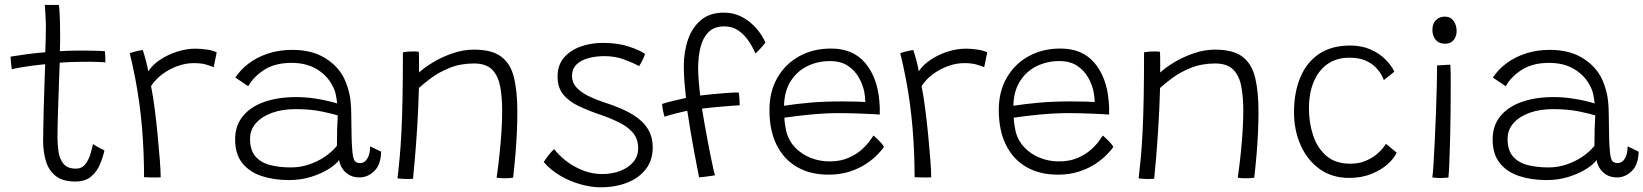

<svg xmlns="http://www.w3.org/2000/svg" viewBox="-20 -736 6822 797"><path d="M413.5 -111.5Q407.5 -83.5 395 -53.8Q382.5 -24 358.2 -3.2Q334 17.5 292 17.5Q239 17.5 210 -6.5Q181 -30.5 170 -69Q159 -107.5 159 -151.5Q159 -174 159.8 -209Q160.5 -244 161.5 -283.8Q162.5 -323.5 163.8 -361Q165 -398.5 166 -427.5Q167 -456.5 167.5 -469.5Q111.5 -464 74.2 -457.5Q37 -451 29 -448.5Q27.5 -456 26.5 -466.5Q25.5 -477 24.8 -486.8Q24 -496.5 24 -501Q51.5 -505.5 91.5 -511Q131.5 -516.5 168 -519Q169 -543.5 169.8 -574.5Q170.5 -605.5 170.5 -634.5Q170 -657.5 168.5 -678.8Q167 -700 166 -715.5H224.5Q226 -707 227.8 -674.8Q229.5 -642.5 229.5 -596.5Q229.5 -581.5 229.5 -559.5Q229.5 -537.5 228.5 -523.5Q243 -524.5 264.8 -525.2Q286.5 -526 300.5 -526Q325.5 -526 350.2 -525.8Q375 -525.5 393 -524.8Q411 -524 415 -523.5Q416.5 -517 417 -501Q417.5 -485 417.5 -477Q412.5 -478 382.2 -479Q352 -480 322 -479.5Q300 -479.5 274.2 -478.5Q248.5 -477.5 228 -476Q227.5 -461.5 226.2 -431.2Q225 -401 223.8 -363.2Q222.5 -325.5 221.2 -287.2Q220 -249 219.2 -217Q218.5 -185 218.5 -167.5Q218.5 -137 222.8 -106.8Q227 -76.5 243.5 -56.2Q260 -36 295.5 -36Q320 -36 334.5 -55Q349 -74 356 -98.2Q363 -122.5 366 -138Q368.5 -136 375.2 -132Q382 -128 390.2 -123.5Q398.5 -119 405.2 -115.8Q412 -112.5 413.5 -111.5Z M595.5 -440Q613 -467 645 -488.2Q677 -509.5 715.8 -521.8Q754.5 -534 791 -534Q814.5 -534 839.5 -530.2Q864.5 -526.5 879.5 -518.5L867 -457Q854.5 -462.5 834.8 -468.2Q815 -474 784 -474Q750.5 -474 716.2 -461.5Q682 -449 653.2 -427.5Q624.5 -406 607 -378.5Q615 -339.5 622 -285.2Q629 -231 634.5 -174.5Q640 -118 643.5 -71Q647 -24 647 0Q634.5 1 613.8 0.8Q593 0.5 578 -0.5Q578 -50 576 -100.5Q574 -151 569.8 -202.5Q565.5 -254 558.5 -306Q551.5 -358 541.5 -410.2Q531.5 -462.5 518.5 -515.5Q525 -518 536 -520.8Q547 -523.5 557.5 -525.8Q568 -528 572.5 -528.5Q579 -510 586 -483Q593 -456 595.5 -440Z M1180 11.5Q1117.5 11.5 1066.8 -5Q1016 -21.5 986 -58.8Q956 -96 956 -157Q956 -215 988.5 -254.2Q1021 -293.5 1077.8 -313.2Q1134.5 -333 1208.5 -333Q1246.5 -333 1282.8 -327.8Q1319 -322.5 1345.2 -316Q1371.5 -309.5 1379.5 -306.5Q1377.5 -326 1373.5 -344.8Q1369.5 -363.5 1361 -378.5Q1340 -421 1296.5 -448Q1253 -475 1190 -475Q1122.5 -475 1077.5 -446.5Q1032.5 -418 1010.5 -378L957 -414Q978.5 -447 1013 -473Q1047.5 -499 1093.5 -514Q1139.5 -529 1193.5 -529Q1274.5 -529 1329.8 -494.8Q1385 -460.5 1409.5 -408.5Q1422.5 -380.5 1430 -348Q1437.5 -315.5 1438 -264Q1438.5 -204.5 1439.5 -166.2Q1440.5 -128 1443 -104.5Q1446 -75 1453.5 -67Q1461 -59 1475 -59Q1493 -59 1504.5 -77.2Q1516 -95.5 1516.5 -128.5L1562 -106.5Q1561 -52 1533.5 -25.8Q1506 0.5 1473 0.5Q1446 0.5 1427.5 -11Q1409 -22.5 1399.2 -39.5Q1389.5 -56.5 1387.5 -72Q1376 -54.5 1345.2 -35Q1314.5 -15.5 1271.8 -2Q1229 11.5 1180 11.5ZM1188 -41Q1226 -41 1261.5 -52.8Q1297 -64.5 1327 -84.5Q1357 -104.5 1378.5 -130.5Q1378.5 -171.5 1379.5 -201Q1380.5 -230.5 1382 -257Q1365.5 -262.5 1317.5 -272.8Q1269.5 -283 1206.5 -283Q1152 -283 1109.5 -267.8Q1067 -252.5 1042.5 -224.8Q1018 -197 1018 -159.5Q1018 -112.5 1040.2 -86.8Q1062.5 -61 1100.8 -51Q1139 -41 1188 -41Z M1694.5 6Q1688.5 6.5 1681 6.8Q1673.5 7 1666 7Q1657 6.5 1646.8 6Q1636.5 5.5 1630 4.5Q1635 -37.5 1639.2 -84.2Q1643.5 -131 1646.5 -190.8Q1649.5 -250.5 1651 -330.5Q1652.5 -410.5 1652.5 -519Q1660.5 -520.5 1670.8 -521.5Q1681 -522.5 1692.5 -522.5Q1699 -522.5 1706 -522.2Q1713 -522 1718.5 -521Q1719 -515 1719.2 -500Q1719.5 -485 1719.5 -467Q1719.5 -449 1719.5 -435Q1742 -456 1778.8 -478Q1815.5 -500 1859.5 -515Q1903.5 -530 1947 -530Q2023 -530 2061.8 -500Q2100.5 -470 2114 -412.5Q2127.5 -355 2127.5 -271Q2127.5 -235 2125.8 -192Q2124 -149 2120 -100.2Q2116 -51.5 2110 1.5Q2105.5 2.5 2096 3.2Q2086.5 4 2076 4Q2066.5 4 2057.5 3.5Q2048.5 3 2041.5 1.5Q2049 -51 2054 -100Q2059 -149 2061.8 -193.2Q2064.5 -237.5 2064.5 -276Q2064.5 -335 2055.8 -379.2Q2047 -423.5 2021.8 -448Q1996.5 -472.5 1947.5 -472.5Q1891.5 -472.5 1846.5 -454.2Q1801.5 -436 1769.5 -412Q1737.5 -388 1719 -371Q1716.5 -283 1711.8 -208Q1707 -133 1702.2 -77.8Q1697.5 -22.5 1694.5 6Z M2472.5 41.5Q2434.5 41.5 2390.2 29.2Q2346 17 2305.5 -6.8Q2265 -30.5 2237 -63.5Q2241 -69 2246 -76.8Q2251 -84.5 2257.2 -92.2Q2263.5 -100 2269.5 -106.5Q2275.5 -113 2280.5 -117Q2300 -91 2331.2 -67Q2362.5 -43 2400.8 -28.2Q2439 -13.5 2479 -13.5Q2520.5 -13.5 2554.5 -26.5Q2588.5 -39.5 2608.8 -63.5Q2629 -87.5 2629 -120Q2629 -158 2608.8 -183Q2588.5 -208 2553.2 -226Q2518 -244 2473 -259.5Q2422.5 -276.5 2382 -295.8Q2341.5 -315 2318 -343.8Q2294.5 -372.5 2294.5 -418.5Q2294.5 -465 2320.2 -495.8Q2346 -526.5 2388.8 -542.2Q2431.5 -558 2482.5 -558Q2544.5 -558 2590.2 -542.8Q2636 -527.5 2657.5 -512.5Q2655.5 -505 2651.2 -495.2Q2647 -485.5 2642.2 -476.8Q2637.5 -468 2633 -461.5Q2606.5 -476 2569.8 -489.5Q2533 -503 2487.5 -503Q2454.5 -503 2423.8 -495Q2393 -487 2373.8 -469Q2354.5 -451 2354.5 -420Q2354.5 -393.5 2372.8 -373.2Q2391 -353 2421.5 -338Q2452 -323 2488 -311Q2536.5 -295.5 2574 -277.8Q2611.5 -260 2637.2 -238Q2663 -216 2676.2 -188Q2689.5 -160 2689.5 -125Q2689.5 -71 2661 -34Q2632.5 3 2583.5 22.2Q2534.5 41.5 2472.5 41.5Z M2882 0Q2881.5 -4 2875.5 -33Q2869.5 -62 2861.8 -104.5Q2854 -147 2846.2 -192.5Q2838.5 -238 2833 -276Q2812 -272 2783 -264.5Q2754 -257 2738.5 -251.5Q2735 -262.5 2732 -277.5Q2729 -292.5 2728.5 -304.5Q2733 -306.5 2746.8 -310.2Q2760.5 -314 2777.5 -318Q2794.5 -322 2808.8 -325.2Q2823 -328.5 2827.5 -329.5Q2824 -361.5 2821.2 -395.8Q2818.5 -430 2818.5 -460Q2818.5 -521.5 2836 -572Q2853.5 -622.5 2890.2 -653Q2927 -683.5 2983.5 -683.5Q3023.5 -683.5 3053.8 -668.8Q3084 -654 3105.5 -632.8Q3127 -611.5 3140 -591.2Q3153 -571 3157 -559.5Q3153.5 -553.5 3145.2 -544.2Q3137 -535 3129 -526.5Q3121 -518 3116 -514Q3113 -520.5 3104 -538.8Q3095 -557 3079.2 -577.2Q3063.5 -597.5 3040.8 -612Q3018 -626.5 2987 -626.5Q2944 -626.5 2920.2 -601.8Q2896.5 -577 2887.2 -537.5Q2878 -498 2878 -453.5Q2878 -429 2880.8 -395.8Q2883.5 -362.5 2886.5 -339.5Q2904 -341.5 2935.2 -344.8Q2966.5 -348 2998 -350.2Q3029.5 -352.5 3046.5 -352Q3048.5 -342 3049.5 -326.8Q3050.5 -311.5 3050.5 -299Q3046 -299 3019.5 -297Q2993 -295 2958.2 -292Q2923.5 -289 2894 -285Q2898 -259.5 2904 -225.5Q2910 -191.5 2916.8 -155.8Q2923.5 -120 2929.8 -88.5Q2936 -57 2941 -35.2Q2946 -13.5 2948 -8.5Q2939.5 -7 2927 -5Q2914.5 -3 2902.2 -1.8Q2890 -0.5 2882 0Z M3649.5 -126Q3641.5 -114 3623 -94.8Q3604.5 -75.5 3575.8 -56.2Q3547 -37 3507.8 -24Q3468.5 -11 3419 -11Q3344 -11 3289 -42.5Q3234 -74 3204 -134Q3174 -194 3174 -279Q3174 -357.5 3207.8 -414.8Q3241.5 -472 3299 -503.2Q3356.5 -534.5 3429.5 -534.5Q3521 -534.5 3571.2 -475Q3621.5 -415.5 3630 -318.5Q3631.5 -304.5 3632 -290Q3632.5 -275.5 3632 -260.5Q3626 -261 3608.5 -262Q3591 -263 3566.5 -264Q3542 -265 3515 -265.8Q3488 -266.5 3464 -266.5Q3408.5 -266.5 3347.5 -260.8Q3286.5 -255 3236 -247.5Q3236.5 -231.5 3239 -216.5Q3241.5 -201.5 3244.5 -187.5Q3254.5 -150.5 3281.2 -123Q3308 -95.5 3345 -80.8Q3382 -66 3423 -66Q3469 -66 3502.2 -80.8Q3535.5 -95.5 3557.5 -115.5Q3579.5 -135.5 3591.2 -152.5Q3603 -169.5 3606 -173.5Q3609 -171 3615.2 -165.2Q3621.5 -159.5 3628.5 -152.5Q3635.5 -145.5 3641.2 -138.5Q3647 -131.5 3649.5 -126ZM3234.5 -297Q3279 -304 3338.2 -309.5Q3397.5 -315 3472.5 -315Q3511 -315 3536.5 -314.2Q3562 -313.5 3572 -312.5Q3572 -333 3567.5 -355.5Q3561.5 -385 3545 -414.2Q3528.5 -443.5 3499.2 -463Q3470 -482.5 3425 -482.5Q3374.5 -482.5 3331.5 -461.5Q3288.5 -440.5 3262.2 -399.2Q3236 -358 3234.5 -297Z M3794 -440Q3811.5 -467 3843.5 -488.2Q3875.5 -509.5 3914.2 -521.8Q3953 -534 3989.5 -534Q4013 -534 4038 -530.2Q4063 -526.5 4078 -518.5L4065.5 -457Q4053 -462.5 4033.2 -468.2Q4013.5 -474 3982.5 -474Q3949 -474 3914.8 -461.5Q3880.5 -449 3851.8 -427.5Q3823 -406 3805.5 -378.5Q3813.5 -339.5 3820.5 -285.2Q3827.5 -231 3833 -174.5Q3838.5 -118 3842 -71Q3845.5 -24 3845.5 0Q3833 1 3812.2 0.8Q3791.5 0.5 3776.5 -0.5Q3776.5 -50 3774.5 -100.5Q3772.5 -151 3768.2 -202.5Q3764 -254 3757 -306Q3750 -358 3740 -410.2Q3730 -462.5 3717 -515.5Q3723.5 -518 3734.5 -520.8Q3745.5 -523.5 3756 -525.8Q3766.5 -528 3771 -528.5Q3777.5 -510 3784.5 -483Q3791.5 -456 3794 -440Z M4601.5 -126Q4593.5 -114 4575 -94.8Q4556.5 -75.5 4527.8 -56.2Q4499 -37 4459.8 -24Q4420.5 -11 4371 -11Q4296 -11 4241 -42.5Q4186 -74 4156 -134Q4126 -194 4126 -279Q4126 -357.5 4159.8 -414.8Q4193.5 -472 4251 -503.2Q4308.5 -534.5 4381.5 -534.5Q4473 -534.5 4523.2 -475Q4573.5 -415.5 4582 -318.5Q4583.5 -304.5 4584 -290Q4584.5 -275.5 4584 -260.5Q4578 -261 4560.5 -262Q4543 -263 4518.5 -264Q4494 -265 4467 -265.8Q4440 -266.5 4416 -266.5Q4360.5 -266.5 4299.5 -260.8Q4238.5 -255 4188 -247.5Q4188.5 -231.5 4191 -216.5Q4193.5 -201.5 4196.5 -187.5Q4206.5 -150.5 4233.2 -123Q4260 -95.5 4297 -80.8Q4334 -66 4375 -66Q4421 -66 4454.2 -80.8Q4487.5 -95.5 4509.5 -115.5Q4531.5 -135.5 4543.2 -152.5Q4555 -169.5 4558 -173.5Q4561 -171 4567.2 -165.2Q4573.5 -159.5 4580.5 -152.5Q4587.5 -145.5 4593.2 -138.5Q4599 -131.5 4601.5 -126ZM4186.5 -297Q4231 -304 4290.2 -309.5Q4349.5 -315 4424.5 -315Q4463 -315 4488.5 -314.2Q4514 -313.5 4524 -312.5Q4524 -333 4519.5 -355.5Q4513.5 -385 4497 -414.2Q4480.5 -443.5 4451.2 -463Q4422 -482.5 4377 -482.5Q4326.5 -482.5 4283.5 -461.5Q4240.5 -440.5 4214.2 -399.2Q4188 -358 4186.5 -297Z M4771 6Q4765 6.5 4757.5 6.8Q4750 7 4742.5 7Q4733.5 6.5 4723.2 6Q4713 5.5 4706.5 4.5Q4711.5 -37.5 4715.8 -84.2Q4720 -131 4723 -190.8Q4726 -250.5 4727.5 -330.5Q4729 -410.5 4729 -519Q4737 -520.5 4747.2 -521.5Q4757.5 -522.5 4769 -522.5Q4775.5 -522.5 4782.5 -522.2Q4789.5 -522 4795 -521Q4795.5 -515 4795.8 -500Q4796 -485 4796 -467Q4796 -449 4796 -435Q4818.5 -456 4855.2 -478Q4892 -500 4936 -515Q4980 -530 5023.5 -530Q5099.5 -530 5138.2 -500Q5177 -470 5190.5 -412.5Q5204 -355 5204 -271Q5204 -235 5202.2 -192Q5200.5 -149 5196.5 -100.2Q5192.5 -51.5 5186.5 1.5Q5182 2.5 5172.5 3.2Q5163 4 5152.5 4Q5143 4 5134 3.5Q5125 3 5118 1.5Q5125.5 -51 5130.5 -100Q5135.5 -149 5138.2 -193.2Q5141 -237.5 5141 -276Q5141 -335 5132.2 -379.2Q5123.5 -423.5 5098.2 -448Q5073 -472.5 5024 -472.5Q4968 -472.5 4923 -454.2Q4878 -436 4846 -412Q4814 -388 4795.5 -371Q4793 -283 4788.2 -208Q4783.5 -133 4778.8 -77.8Q4774 -22.5 4771 6Z M5777.5 -102.5Q5767.5 -79 5740.5 -54.8Q5713.5 -30.5 5672.8 -14Q5632 2.5 5580.5 2.5Q5508.5 2.5 5457.2 -34.8Q5406 -72 5378.8 -134Q5351.5 -196 5351.5 -269.5Q5351.5 -352 5377.5 -414.5Q5403.5 -477 5455.2 -512Q5507 -547 5585 -547Q5631.5 -547 5668 -531.2Q5704.5 -515.5 5730 -490.2Q5755.5 -465 5768 -438.5L5724.5 -403.5Q5722 -410.5 5714 -425.5Q5706 -440.5 5690 -457Q5674 -473.5 5647.5 -485Q5621 -496.5 5581 -496.5Q5527.5 -496.5 5490 -469.8Q5452.5 -443 5433 -395.8Q5413.5 -348.5 5413.5 -287.5Q5413.5 -226 5431 -173.5Q5448.5 -121 5486.2 -88.8Q5524 -56.5 5584.5 -56.5Q5620.5 -56.5 5647.5 -67.8Q5674.5 -79 5692.8 -94Q5711 -109 5721.2 -122.2Q5731.5 -135.5 5733.5 -139Z M5992.5 1Q5986 1.5 5977 2.2Q5968 3 5959.5 3Q5949 3 5940.5 2.2Q5932 1.5 5925.5 0.5Q5928 -12.5 5930.5 -54Q5933 -95.5 5935.8 -152.2Q5938.5 -209 5940.8 -269.2Q5943 -329.5 5944.2 -381.8Q5945.5 -434 5945.5 -464.5Q5948 -464.5 5955.5 -465Q5963 -465.5 5972 -466Q5981 -466.5 5989 -467Q5997 -467.5 6000.5 -467.5Q6001.5 -455 6001.8 -431.8Q6002 -408.5 6002 -378.5Q6002 -331.5 6001.5 -273.8Q6001 -216 5999.5 -159.5Q5998 -103 5996.2 -59.8Q5994.5 -16.5 5992.5 1ZM5979 -554.5Q5952.5 -554.5 5939.2 -571.2Q5926 -588 5926 -611Q5926 -630 5933 -642.2Q5940 -654.5 5951.8 -660.8Q5963.5 -667 5978 -667Q6001 -667 6013.8 -649.5Q6026.5 -632 6026.5 -607Q6026.5 -586 6014.5 -570.2Q6002.5 -554.5 5979 -554.5Z M6400 11.5Q6337.5 11.5 6286.8 -5Q6236 -21.5 6206 -58.8Q6176 -96 6176 -157Q6176 -215 6208.5 -254.2Q6241 -293.5 6297.8 -313.2Q6354.5 -333 6428.5 -333Q6466.5 -333 6502.8 -327.8Q6539 -322.5 6565.2 -316Q6591.5 -309.5 6599.5 -306.5Q6597.5 -326 6593.5 -344.8Q6589.5 -363.5 6581 -378.5Q6560 -421 6516.5 -448Q6473 -475 6410 -475Q6342.5 -475 6297.5 -446.5Q6252.5 -418 6230.5 -378L6177 -414Q6198.5 -447 6233 -473Q6267.5 -499 6313.5 -514Q6359.5 -529 6413.5 -529Q6494.5 -529 6549.8 -494.8Q6605 -460.5 6629.5 -408.5Q6642.5 -380.5 6650 -348Q6657.5 -315.5 6658 -264Q6658.5 -204.5 6659.5 -166.2Q6660.5 -128 6663 -104.5Q6666 -75 6673.5 -67Q6681 -59 6695 -59Q6713 -59 6724.5 -77.2Q6736 -95.5 6736.5 -128.5L6782 -106.5Q6781 -52 6753.5 -25.8Q6726 0.5 6693 0.5Q6666 0.5 6647.5 -11Q6629 -22.5 6619.2 -39.5Q6609.5 -56.5 6607.5 -72Q6596 -54.5 6565.2 -35Q6534.5 -15.5 6491.8 -2Q6449 11.5 6400 11.5ZM6408 -41Q6446 -41 6481.5 -52.8Q6517 -64.5 6547 -84.5Q6577 -104.5 6598.5 -130.5Q6598.5 -171.5 6599.5 -201Q6600.5 -230.5 6602 -257Q6585.5 -262.5 6537.5 -272.8Q6489.5 -283 6426.5 -283Q6372 -283 6329.5 -267.8Q6287 -252.5 6262.5 -224.8Q6238 -197 6238 -159.5Q6238 -112.5 6260.2 -86.8Q6282.5 -61 6320.8 -51Q6359 -41 6408 -41Z"/></svg>

Font: Grandstander Thin ExtraLight
Style: Regular
Weight: 250
Version: Version 1.200